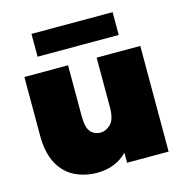

<svg xmlns="http://www.w3.org/2000/svg" viewBox="-110 -848 919 960"><g transform="rotate(-15 349.0 -368.0)"><path d="M278 10Q213 10 160.5 -16.5Q108 -43 78 -99.5Q48 -156 48 -245V-547H274V-284Q274 -226 293 -203Q312 -180 345 -180Q374 -180 398 -204.5Q422 -229 422 -290V-547H648V0H433V-52Q402 -20 362 -5Q322 10 278 10ZM138 -628V-746H558V-628Z"/></g></svg>

Font: Montserrat Black
Style: Regular
Weight: 900
Designer: Julieta Ulanovsky
Foundry: Julieta Ulanovsky
Version: Version 9.000; ttfautohint (v1.8.4.7-5d5b)